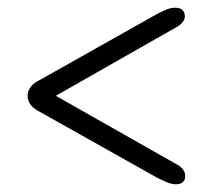

<svg xmlns="http://www.w3.org/2000/svg" viewBox="-20 -590 555 497"><path d="M116.5 -346.5V-337.5L432 -517Q446 -524 452.2 -532Q458.5 -540 458.5 -547.5Q458.5 -557.5 452.5 -563.8Q446.5 -570 433.5 -570Q423 -570 412.2 -565.8Q401.5 -561.5 386 -553.5L84 -383.5Q68 -376 59.8 -365.5Q51.5 -355 51.5 -342Q51.5 -328.5 59.8 -318.2Q68 -308 84 -300L387.5 -129.5Q403 -122 414 -117.5Q425 -113 435.5 -113Q448 -113 454 -119.2Q460 -125.5 459.5 -135.5Q459.5 -143 453.5 -151.5Q447.5 -160 434 -166.5Z"/></svg>

Font: Fraunces Medium
Style: Regular
Weight: 500
Version: Version 1.000;[b76b70a41]